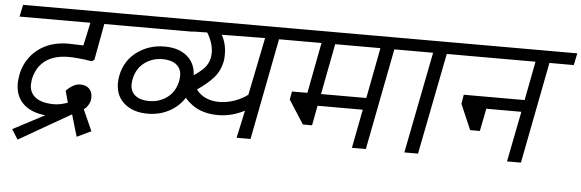

<svg xmlns="http://www.w3.org/2000/svg" viewBox="-46 -713 2913 962"><g transform="rotate(5 1411.0 -232.5)"><path d="M111.2 -201.2Q108.8 -183.8 108.8 -176.2Q108.8 -133.8 140.6 -110.6Q172.5 -87.5 232.5 -87.5Q262.5 -87.5 301.2 -101.2L285 -160Q287.5 -162.5 297.5 -171.9Q307.5 -181.2 323.1 -189.4Q338.8 -197.5 356.2 -197.5Q383.8 -197.5 400 -181.9Q416.2 -166.2 416.2 -140Q416.2 -128.8 415 -122.5Q408.8 -95 383.8 -75L431.2 31.2L360 65Q356.2 53.8 346.9 21.2Q337.5 -11.2 327.5 -45L66.2 105L35 55L193.8 -28.8Q123.8 -35 83.1 -73.1Q42.5 -111.2 42.5 -177.5Q42.5 -188.8 47.5 -221.2Q63.8 -300 125 -348.1Q186.2 -396.2 278.8 -396.2Q291.2 -396.2 353.8 -393.8L378.8 -510H22.5L35 -570H601.2L588.8 -510H448.8L415 -327.5L403.8 -318.8Q378.8 -321.2 368.8 -323.8Q357.5 -325 332.5 -327.5Q307.5 -330 285 -330Q212.5 -330 168.1 -296.9Q123.8 -263.8 111.2 -201.2Z M530 -510 542.5 -570H905L892.5 -510ZM703.8 -81.2Q631.2 -81.2 586.9 -118.8Q542.5 -156.2 542.5 -221.2Q542.5 -238.8 546.2 -258.8Q561.2 -335 621.2 -379.4Q681.2 -423.8 760 -423.8Q832.5 -423.8 875 -386.9Q917.5 -350 917.5 -285Q917.5 -267.5 913.8 -246.2Q900 -171.2 841.2 -126.2Q782.5 -81.2 703.8 -81.2ZM850 -283.8Q850 -321.2 824.4 -340.6Q798.8 -360 756.2 -360Q703.8 -360 664.4 -330.6Q625 -301.2 613.8 -246.2Q611.2 -228.8 611.2 -221.2Q611.2 -183.8 636.9 -164.4Q662.5 -145 705 -145Q757.5 -145 796.9 -174.4Q836.2 -203.8 847.5 -258.8Q850 -276.2 850 -283.8Z M1228.8 0H1158.8L1188.8 -138.8Q1123.8 -105 1056.2 -105Q976.2 -105 925 -143.1Q873.8 -181.2 853.8 -232.5L871.2 -267.5Q925 -293.8 961.2 -327.5Q997.5 -361.2 997.5 -413.8Q997.5 -461.2 966.2 -512.5L833.8 -510L846.2 -570H1462.5L1450 -510H1327.5ZM1063.8 -411.2Q1063.8 -387.5 1061.2 -376.2Q1051.2 -326.2 1020.6 -291.9Q990 -257.5 940 -223.8Q957.5 -198.8 987.5 -185Q1017.5 -171.2 1053.8 -171.2Q1092.5 -171.2 1130 -183.8Q1167.5 -196.2 1198.8 -220L1257.5 -510L1040 -507.5Q1063.8 -463.8 1063.8 -411.2Z M1808.8 0H1738.8L1776.2 -195H1548.8L1530 -95H1483.8L1407.5 -213.8L1415 -255H1492.5L1541.2 -510H1391.2L1403.8 -570H2042.5L2030 -510H1907.5ZM1561.2 -255H1788.8L1837.5 -510H1610Z M2071.2 0H2002.5L2102.5 -510H1971.2L1983.8 -570H2310L2297.5 -510H2171.2Z M2588.8 0H2518.8L2568.8 -253.8H2392.5L2370 -140H2321.2L2266.2 -267.5L2273.8 -313.8H2580L2617.5 -510H2238.8L2251.2 -570H2822.5L2810 -510H2687.5Z"/></g></svg>

Font: Cambay
Style: Italic
Weight: 400
Italic angle: -11°
Designer: Pooja Saxena
Foundry: Pooja Saxena
Version: Version 1.019;PS 001.019;hotconv 1.0.70;makeotf.lib2.5.58329